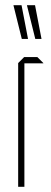

<svg xmlns="http://www.w3.org/2000/svg" viewBox="-20 -720 197 740"><path d="M50 0V-477L73 -500H124L147 -477V-476H74V0ZM64 -570 32 -699V-700H63L88 -570ZM116 -570 84 -699V-700H115L140 -570Z"/></svg>

Font: Foldit Thin Thin
Style: Regular
Weight: 250
Version: Version 1.003